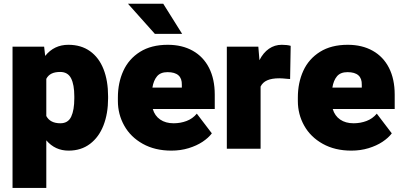

<svg xmlns="http://www.w3.org/2000/svg" viewBox="-20 -770 2081 994"><path d="M539.6 -271V-260.7Q539.6 -182.6 515.9 -121.3Q492.2 -60.1 446 -25.1Q399.9 9.8 335 9.8Q265.1 9.8 219.7 -43.5V203.1H44.9V-528.3H208.5L213.9 -480.5Q259.8 -538.1 334 -538.1Q399.9 -538.1 446 -505.1Q492.2 -472.2 515.9 -412.1Q539.6 -352.1 539.6 -271ZM364.7 -271Q364.7 -332 347.9 -364.7Q331.1 -397.5 291.5 -397.5Q264.2 -397.5 246.6 -388.7Q229 -379.9 219.7 -361.8V-169.4Q239.7 -131.8 292.5 -131.8Q332.5 -131.8 348.6 -166Q364.7 -200.2 364.7 -260.7Z M590.3 0ZM1091.8 -205.6H771Q781.2 -170.4 809.3 -151.1Q837.4 -131.8 878.9 -131.8Q914.1 -131.8 945.6 -143.6Q977.1 -155.3 999 -181.6L1076.7 -79.6Q1059.1 -56.2 1028.6 -35.9Q998 -15.6 956.5 -2.9Q915 9.8 867.2 9.8Q782.2 9.8 719.2 -25.4Q656.2 -60.5 623.3 -119.4Q590.3 -178.2 590.3 -247.1V-265.1Q590.3 -341.8 618.7 -403.6Q647 -465.3 705.1 -501.7Q763.2 -538.1 848.6 -538.1Q922.9 -538.1 977.8 -507.3Q1032.7 -476.6 1062.3 -418.5Q1091.8 -360.4 1091.8 -280.3ZM847.2 -396.5Q811 -396.5 793 -375Q774.9 -353.5 769 -316.4H921.4V-330.6Q923.3 -396.5 847.2 -396.5ZM781.7 -594.7 642.6 -750.5H825.2L922.9 -594.7Z M1484.9 -532.7 1481.9 -360.8 1468.3 -361.8Q1439.9 -364.7 1426.3 -364.7Q1387.2 -364.7 1363.5 -354.2Q1339.8 -343.8 1329.1 -321.8V0H1154.3V-528.3H1317.4L1323.2 -458.5Q1342.8 -497.1 1372.3 -517.6Q1401.9 -538.1 1438.5 -538.1Q1466.8 -538.1 1484.9 -532.7Z M2023.4 -205.6H1702.6Q1712.9 -170.4 1741 -151.1Q1769 -131.8 1810.5 -131.8Q1845.7 -131.8 1877.2 -143.6Q1908.7 -155.3 1930.7 -181.6L2008.3 -79.6Q1990.7 -56.2 1960.2 -35.9Q1929.7 -15.6 1888.2 -2.9Q1846.7 9.8 1798.8 9.8Q1713.9 9.8 1650.9 -25.4Q1587.9 -60.5 1554.9 -119.4Q1522 -178.2 1522 -247.1V-265.1Q1522 -341.8 1550.3 -403.6Q1578.6 -465.3 1636.7 -501.7Q1694.8 -538.1 1780.3 -538.1Q1854.5 -538.1 1909.4 -507.3Q1964.4 -476.6 1993.9 -418.5Q2023.4 -360.4 2023.4 -280.3ZM1778.8 -396.5Q1742.7 -396.5 1724.6 -375Q1706.5 -353.5 1700.7 -316.4H1853V-330.6Q1855 -396.5 1778.8 -396.5Z"/></svg>

Font: Heebo Black
Style: Regular
Weight: 900
Designer: Oded Ezer
Foundry: Meir Sadan
Version: Version 2.001; ttfautohint (v1.5.14-ce02) -l 8 -r 50 -G 200 